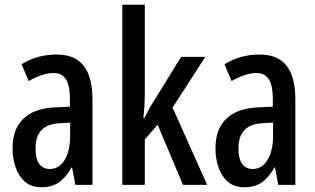

<svg xmlns="http://www.w3.org/2000/svg" viewBox="-20 -780 1328 810"><path d="M218 -550Q297 -550 333.5 -502Q370 -454 370 -362V0H298L284 -74H282Q259 -32 229 -11Q199 10 155 10Q112 10 85.5 -13Q59 -36 46 -73.5Q33 -111 33 -154Q33 -236 79 -279.5Q125 -323 211 -327L275 -330V-363Q275 -418 258.5 -445Q242 -472 206 -472Q161 -472 101 -438L71 -509Q138 -550 218 -550ZM231 -260Q130 -255 130 -155Q130 -109 146 -88Q162 -67 190 -67Q229 -67 252.5 -105Q276 -143 276 -210V-263Z M591 -396Q591 -365 589.5 -338Q588 -311 585 -282H589Q599 -301 607 -316.5Q615 -332 625 -347L744 -540H846L708 -326L854 0H752L645 -254L591 -192V0H496V-760H591Z M1074 -550Q1153 -550 1189.5 -502Q1226 -454 1226 -362V0H1154L1140 -74H1138Q1115 -32 1085 -11Q1055 10 1011 10Q968 10 941.5 -13Q915 -36 902 -73.5Q889 -111 889 -154Q889 -236 935 -279.5Q981 -323 1067 -327L1131 -330V-363Q1131 -418 1114.5 -445Q1098 -472 1062 -472Q1017 -472 957 -438L927 -509Q994 -550 1074 -550ZM1087 -260Q986 -255 986 -155Q986 -109 1002 -88Q1018 -67 1046 -67Q1085 -67 1108.5 -105Q1132 -143 1132 -210V-263Z"/></svg>

Font: Noto Sans Sinhala ExtraCondensed Medium
Style: Regular
Weight: 500
Width: 2
Designer: Jelle Bosma - Monotype Design Team
Foundry: Monotype Imaging Inc.
Version: Version 2.006; ttfautohint (v1.8.4.7-5d5b)